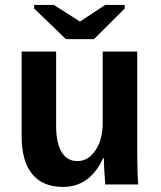

<svg xmlns="http://www.w3.org/2000/svg" viewBox="-20 -733 640 763"><path d="M203.1 -528.3V-231.9Q203.1 -164.6 224.9 -128.7Q246.6 -92.8 287.1 -92.8Q331.1 -92.8 359.6 -136Q388.2 -179.2 388.2 -245.1V-528.3H525.4V-118.2Q525.4 -50.8 529.3 0H398.4Q392.6 -70.3 392.6 -105H390.1Q337.9 9.8 230 9.8Q149.9 9.8 107.9 -41.3Q65.9 -92.3 65.9 -192.9V-528.3ZM353.5 -577.6H241.7L115.7 -699.2V-713.4H193.8L296.9 -647.9H298.8L397.9 -713.4H475.6V-699.2Z"/></svg>

Font: Liberation Mono
Style: Bold
Weight: 700
Monospace: yes
Designer: Steve Matteson
Foundry: Ascender Corporation
Version: Version 2.1.5